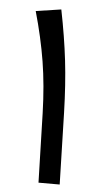

<svg xmlns="http://www.w3.org/2000/svg" viewBox="-49 -672 361 704"><g transform="rotate(5 131.5 -320.0)"><path d="M113 -255Q110 -358 96 -444.5Q82 -531 55 -626L148 -640Q168 -540 178 -454.5Q188 -369 191 -264L198 0H120Z"/></g></svg>

Font: FiraGO
Style: Italic
Weight: 400
Italic angle: -8°
Designer: bBox Type GmbH
Foundry: bBox Type GmbH
Version: Version 1.001